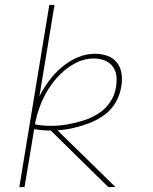

<svg xmlns="http://www.w3.org/2000/svg" viewBox="-20 -755 616 775"><path d="M58 0H79L118 -234Q150 -228 185 -228L417 0H446L212 -229Q244 -231 276.5 -238.5Q309 -246 340.5 -258Q372 -270 400.5 -290.5Q429 -311 446.5 -341Q464 -371 469 -403Q474 -429 471 -455Q468 -481 453 -501Q438 -521 413.5 -529.5Q389 -538 363 -538Q327 -538 292.5 -523Q258 -508 229 -483.5Q200 -459 178 -429Q156 -399 139 -366L200 -735H179ZM186 -247Q153 -247 121 -253Q128 -290 141 -325.5Q154 -361 174.5 -394Q195 -427 223 -455Q251 -483 286 -501Q321 -519 358 -519Q381 -519 401.5 -511.5Q422 -504 435 -486.5Q448 -469 450 -447Q452 -425 448 -402Q443 -370 423.5 -341.5Q404 -313 374.5 -295Q345 -277 313.5 -267.5Q282 -258 250 -252.5Q218 -247 186 -247Z"/></svg>

Font: Iosevka Sparkle Thin
Style: Italic
Weight: 100
Italic angle: -9°
Designer: Belleve Invis
Foundry: Belleve Invis
Version: Version 4.5.0; ttfautohint (v1.8.3)